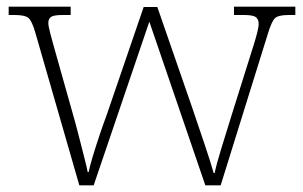

<svg xmlns="http://www.w3.org/2000/svg" viewBox="-20 -556 908 576"><path d="M86 -458Q76 -493 65.5 -502Q55 -511 24 -511H6V-536H192V-511H168Q142 -511 133.5 -505.5Q125 -500 125 -487Q125 -478 130.5 -457Q136 -436 140 -422L200 -209Q207 -185 215.5 -151.5Q224 -118 232 -87Q240 -56 243 -40H246Q249 -56 258.5 -87.5Q268 -119 279.5 -153Q291 -187 300 -211L411 -535H452L559 -226Q565 -208 574 -181.5Q583 -155 592.5 -127Q602 -99 609.5 -75Q617 -51 621 -37H624Q629 -62 643 -107.5Q657 -153 675 -211L741 -421Q747 -440 751.5 -457.5Q756 -475 756 -485Q756 -498 747.5 -504.5Q739 -511 712 -511H682V-536H866V-511H846Q815 -511 805 -501.5Q795 -492 784 -456L642 0H596L428 -491L261 0H218Z"/></svg>

Font: Noto Serif Hentaigana ExtraLight
Style: Regular
Weight: 200
Designer: Kazuhiro Yamada
Foundry: nipponia
Version: Version 1.000